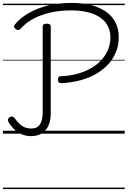

<svg xmlns="http://www.w3.org/2000/svg" viewBox="-20 -914 873 1313"><path d="M400 -345Q388 -345 382 -351.5Q376 -358 376 -370Q376 -381 381 -387Q386 -393 397 -393Q458 -395 509.5 -409.5Q561 -424 602.5 -447.5Q644 -471 673.5 -503.5Q703 -536 719 -575Q735 -614 735 -659Q735 -703 716.5 -737.5Q698 -772 663 -795.5Q628 -819 578.5 -831Q529 -843 467 -843Q394 -843 329 -829Q264 -815 211.5 -787.5Q159 -760 121 -718Q114 -710 106 -708.5Q98 -707 88 -715Q78 -723 76.5 -731Q75 -739 83 -748Q112 -783 153 -810Q194 -837 243.5 -856Q293 -875 350.5 -884.5Q408 -894 471 -894Q547 -894 606.5 -878Q666 -862 707.5 -832Q749 -802 770.5 -758.5Q792 -715 792 -660Q792 -607 774 -560.5Q756 -514 722 -476.5Q688 -439 640 -410.5Q592 -382 531.5 -365.5Q471 -349 400 -345ZM193 17Q158 17 128 4Q98 -9 75.5 -31.5Q53 -54 38 -80Q32 -89 34 -97Q36 -105 46 -113Q57 -119 65 -117Q73 -115 80 -106Q96 -83 113 -67Q130 -51 150.5 -43Q171 -35 194 -35Q234 -35 253 -63Q272 -91 272 -147V-732Q272 -743 279 -747.5Q286 -752 300 -752Q314 -752 320.5 -747.5Q327 -743 327 -733V-137Q327 -90 311.5 -55.5Q296 -21 266 -2Q236 17 193 17ZM0 369H833V379H0ZM0 -20H833V0H0ZM0 -505H833V-500H0ZM0 -889H833V-879H0Z"/></svg>

Font: Playwrite HR Lijeva Guides
Style: Regular
Weight: 400
Designer: Veronika Burian, José Scaglione
Foundry: TypeTogether
Version: Version 1.003